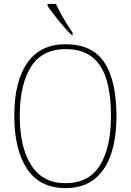

<svg xmlns="http://www.w3.org/2000/svg" viewBox="-20 -951 669 981"><path d="M314 10Q183 10 118 -88.5Q53 -187 53 -359Q53 -535 119.5 -630Q186 -725 315 -725Q452 -725 513.5 -631.5Q575 -538 575 -358Q575 -245 547 -162.5Q519 -80 461.5 -35Q404 10 314 10ZM314 -15Q435 -15 491 -107Q547 -199 547 -358Q547 -466 524.5 -542.5Q502 -619 451 -659.5Q400 -700 315 -700Q196 -700 138.5 -610Q81 -520 81 -358Q81 -199 139.5 -107Q198 -15 314 -15ZM347 -771Q328 -789 303.5 -817.5Q279 -846 256.5 -875Q234 -904 223 -921V-931H266Q276 -909 290.5 -882Q305 -855 321.5 -829Q338 -803 351 -784V-771Z"/></svg>

Font: Noto Serif Ethiopic SemiCondensed Thin
Style: Regular
Weight: 100
Width: 4
Designer: Monotype Design Team
Foundry: Monotype Imaging Inc.
Version: Version 2.102; ttfautohint (v1.8.4.7-5d5b)